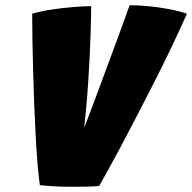

<svg xmlns="http://www.w3.org/2000/svg" viewBox="-20 -703 734 734"><path d="M250.5 11Q215.5 11 183 9Q150.5 7 132.5 5Q128 -24 124 -71Q120 -118 116.8 -176.5Q113.5 -235 111 -299.2Q108.5 -363.5 106.8 -427.2Q105 -491 104 -548.5Q103 -606 103 -650.5Q137 -660.5 179.5 -666.8Q222 -673 262 -676.2Q302 -679.5 328.5 -679.5Q328.5 -664 328 -636Q327.5 -608 326.2 -569.8Q325 -531.5 322.8 -485Q320.5 -438.5 317 -385.8Q313.5 -333 308.2 -276.2Q303 -219.5 295.5 -161L279.5 -157.5Q290.5 -184.5 308 -230.2Q325.5 -276 346.2 -331.5Q367 -387 388 -443.8Q409 -500.5 427.5 -550.8Q446 -601 458.8 -636.2Q471.5 -671.5 475.5 -683Q508.5 -683 548 -679.2Q587.5 -675.5 626 -668.2Q664.5 -661 694.5 -650.5Q669 -592.5 636.5 -524.5Q604 -456.5 568.2 -386.2Q532.5 -316 498.2 -250Q464 -184 434.8 -129.5Q405.5 -75 385.5 -38.8Q365.5 -2.5 359 8Q341 10 311.8 10.5Q282.5 11 250.5 11Z"/></svg>

Font: Grandstander Thin Black
Style: Italic
Weight: 900
Italic angle: -15°
Version: Version 1.200